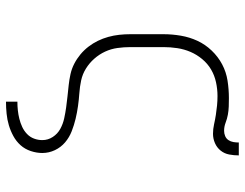

<svg xmlns="http://www.w3.org/2000/svg" viewBox="-108 -503 816 640"><g transform="rotate(90 300.0 -183.0)"><path d="M319 205V167H320Q334 167 348 165.5Q362 164 376 160.5Q390 157 403 151Q416 145 426.5 135Q437 125 442 111.5Q447 98 447 84Q447 65 436.5 49Q426 33 409.5 24Q393 15 374.5 11Q356 7 338 4.5Q320 2 301 0Q282 -2 263.5 -4Q245 -6 227 -10Q209 -14 192.5 -22.5Q176 -31 161.5 -43Q147 -55 135.5 -70Q124 -85 116 -101.5Q108 -118 103 -136Q98 -154 96 -172.5Q94 -191 94 -210V-320Q94 -349 99 -378Q104 -407 116 -433Q128 -459 148.5 -480.5Q169 -502 194.5 -515.5Q220 -529 249 -533.5Q278 -538 307 -538Q321 -538 335 -537.5Q349 -537 362.5 -534.5Q376 -532 389 -527Q402 -522 416 -522Q425 -522 433.5 -525.5Q442 -529 447 -536.5Q452 -544 453.5 -553Q455 -562 455 -571H498Q498 -555 495 -539Q492 -523 482 -510.5Q472 -498 457 -491.5Q442 -485 426 -485Q410 -485 394.5 -488.5Q379 -492 363 -494.5Q347 -497 331.5 -498.5Q316 -500 300 -500Q277 -500 254 -495Q231 -490 211.5 -478.5Q192 -467 177 -449Q162 -431 153 -410Q144 -389 140.5 -366Q137 -343 137 -320V-210Q137 -188 140 -166.5Q143 -145 152 -125.5Q161 -106 175.5 -89.5Q190 -73 208.5 -61.5Q227 -50 248 -45.5Q269 -41 290.5 -39.5Q312 -38 333.5 -35Q355 -32 376 -27Q397 -22 417.5 -14Q438 -6 454.5 8Q471 22 480.5 42Q490 62 490 84Q490 103 483.5 122.5Q477 142 464 156.5Q451 171 433.5 180.5Q416 190 397.5 195.5Q379 201 359 203Q339 205 320 205Z"/></g></svg>

Font: Iosevka Curly Slab XLtEx
Style: Regular
Weight: 200
Width: 7
Monospace: yes
Designer: Belleve Invis
Foundry: Belleve Invis
Version: Version 11.1.0; ttfautohint (v1.8.3)